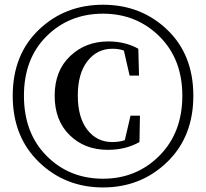

<svg xmlns="http://www.w3.org/2000/svg" viewBox="-20 -780 878 818"><path d="M511.7 -182.6 536.1 -287.1H576.2L574.2 -174.8Q515.6 -141.6 439.5 -141.6Q340.8 -141.6 276.9 -204.1Q212.9 -266.6 212.9 -372.1Q212.9 -478.5 278.8 -541Q344.7 -603.5 441.4 -603.5Q513.7 -603.5 569.3 -572.3L572.3 -458H532.2L507.8 -564.5Q487.3 -572.3 459 -572.3Q393.6 -572.3 352.5 -519.5Q311.5 -466.8 311.5 -373Q311.5 -279.3 352.1 -227.1Q392.6 -174.8 458 -174.8Q487.3 -174.8 511.7 -182.6ZM418.9 -18.6Q561.5 -18.6 659.2 -116.7Q756.8 -214.8 756.8 -372.1Q756.8 -528.3 659.2 -625Q561.5 -721.7 418.9 -721.7Q275.4 -721.7 178.7 -626Q82 -530.3 82 -372.1Q82 -212.9 178.7 -115.7Q275.4 -18.6 418.9 -18.6ZM145.5 -653.3Q256.8 -759.8 418.9 -759.8Q581.1 -759.8 692.4 -653.3Q803.7 -546.9 803.7 -372.1Q803.7 -197.3 691.9 -89.4Q580.1 18.6 418.9 18.6Q257.8 18.6 146 -89.4Q34.2 -197.3 34.2 -372.1Q34.2 -546.9 145.5 -653.3Z"/></svg>

Font: GenYoMin TW TTF Bold
Style: Regular
Weight: 700
Version: Version 1.300